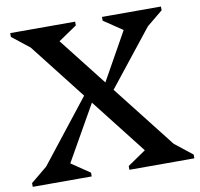

<svg xmlns="http://www.w3.org/2000/svg" viewBox="-78 -772 888 853"><g transform="rotate(-10 366.5 -345.0)"><path d="M438 0V-17L568 -106V-13L49 -677L123 -593L22 -673V-690H315V-673L184 -584V-677L704 -13L630 -97L731 -17V0ZM2 0V-17L98 -96L25 -13L319 -387L355 -374L150 -13V-97L268 -17V0ZM353 -316 555 -677V-593L436 -673V-690H702V-673L606 -594L680 -677L394 -316Z"/></g></svg>

Font: Platypi Light
Style: Regular
Weight: 400
Version: Version 1.200